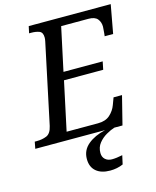

<svg xmlns="http://www.w3.org/2000/svg" viewBox="-158 -807 929 1140"><g transform="rotate(-15 306.5 -237.0)"><path d="M-21 0 -13 -42H0Q33 -42 60 -53Q87 -64 97 -109L201 -600Q204 -614 204 -624Q204 -656 183.5 -664Q163 -672 134 -672H121L130 -714H634L602 -539H550Q551 -544 552 -557Q553 -570 554 -582.5Q555 -595 555 -597Q555 -625 539 -644.5Q523 -664 484 -664H316L259 -398H500L490 -349H249L185 -50H378Q425 -50 452 -74.5Q479 -99 491 -132L507 -175H559L515 0ZM376 240Q321 240 290 213.5Q259 187 259 138Q259 84 300.5 49.5Q342 15 408 0H465Q442 7 414 23Q386 39 366 64Q346 89 346 124Q346 149 362 163.5Q378 178 403 178Q417 178 433 176Q449 174 468 170L456 224Q419 240 376 240Z"/></g></svg>

Font: NotoSerif-Italic
Style: Regular
Weight: 400
Italic angle: -12°
Designer: Monotype Design Team
Foundry: Monotype Imaging Inc.
Version: Version 2.007; ttfautohint (v1.8) -l 8 -r 50 -G 200 -x 14 -D